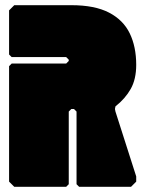

<svg xmlns="http://www.w3.org/2000/svg" viewBox="-20 -720 555 740"><path d="M35 0 15 -20V-465L25 -475H235L245 -485V-490L235 -500H25L15 -510V-680L35 -700H255Q345 -700 400 -671.5Q455 -643 480 -591.5Q505 -540 505 -470Q505 -415 484 -377.5Q463 -340 425 -310L423 -300L425 -290L505 -40V-20L485 0H285L275 -10V-290L265 -300H255L245 -290V-10L235 0Z"/></svg>

Font: GTL001
Style: Regular
Weight: 400
Designer: Eli Heuer
Foundry: GTL Type Label
Version: Version 0.100; ttfautohint (v1.8.4.7-5d5b)